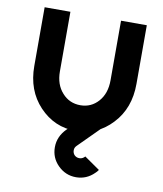

<svg xmlns="http://www.w3.org/2000/svg" viewBox="-81 -566 718 844"><g transform="rotate(10 278.0 -144.0)"><path d="M409 163 340 115Q339 116 338 117Q337 118 336 119Q327 127 315 127Q303 127 294 119Q285 110 285 97Q285 91 287 86Q289 81 294 76L385 -15H280Q253 -3 238 13Q201 50 201 98Q201 145 234 178Q268 212 315 212Q362 212 396 178Q399 175 402.5 171.5Q406 168 409 163ZM50 -500V-238Q50 -129 116 -59Q183 12 279 12Q374 12 440 -59Q506 -129 506 -238V-500H391V-234Q391 -175 359 -139Q327 -103 279 -103Q230 -103 198 -139Q165 -175 165 -234V-500Z"/></g></svg>

Font: Unageo
Style: SemiBold
Weight: 600
Designer: Richard Sepsi
Foundry: Richard Sepsi
Version: Version 2.000